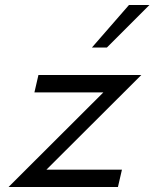

<svg xmlns="http://www.w3.org/2000/svg" viewBox="-20 -751 620 771"><path d="M395 -379.9H118.2L134.3 -449.7H547.4L166.5 -69.8H469.7L453.6 0H14.2ZM498 -731H580.1L409.2 -560.1H349.1Z"/></svg>

Font: Glacial Indifference
Style: Italic
Weight: 400
Designer: Alfredo Marco Pradil
Foundry: Alfredo Marco Pradil
Version: Version 1.312